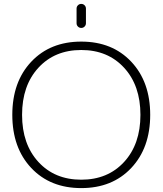

<svg xmlns="http://www.w3.org/2000/svg" viewBox="-20 -953 832 983"><path d="M372 -909Q372 -919 379 -926Q386 -933 396 -933Q406 -933 413 -926Q420 -919 420 -909V-834Q420 -824 413 -817Q406 -810 396 -810Q386 -810 379 -817Q372 -824 372 -834ZM615.5 -606Q532 -697 396 -697Q260 -697 176.5 -606Q93 -515 93 -365Q93 -215 176.5 -124Q260 -33 396 -33Q532 -33 615.5 -124Q699 -215 699 -365Q699 -515 615.5 -606ZM652 -93Q555 10 396 10Q237 10 140 -93Q43 -196 43 -365Q43 -534 140 -637Q237 -740 396 -740Q555 -740 652 -637Q749 -534 749 -365Q749 -196 652 -93Z"/></svg>

Font: Rounded Mplus 1c Light
Style: Regular
Weight: 300
Version: Version 1.059.20150529